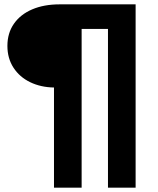

<svg xmlns="http://www.w3.org/2000/svg" viewBox="-20 -762 726 882"><path d="M228 100V-360Q167 -361 118.5 -384.5Q70 -408 42 -451Q14 -494 14 -551Q14 -610 44 -653Q74 -696 128 -719Q182 -742 254 -742H603V100H476V-629H355V100Z"/></svg>

Font: MOST Montserrat
Style: Bold
Weight: 700
Designer: Julieta Ulanovsky
Foundry: Julieta Ulanovsky
Version: Version 8.000;March 11, 2024;FontCreator 15.0.0.2926 64-bit